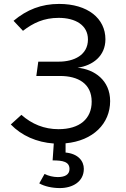

<svg xmlns="http://www.w3.org/2000/svg" viewBox="-20 -720 640 978"><path d="M541 -205C541 -311 461 -367 375 -375C453 -386 517 -435 517 -520C517 -626 427 -700 281 -700C191 -700 117 -671 49 -614L97 -563C149 -603 203 -629 279 -629C364 -629 428 -592 428 -519C428 -439 356 -406 280 -406H175L165 -333H286C378 -333 447 -294 447 -202C447 -115 386 -62 278 -62C205 -62 142 -88 89 -135L35 -86C90 -29 167 5 254 11L248 97C301 97 334 104 334 141C334 170 310 182 274 182C252 182 226 176 207 166L180 214C206 229 245 238 285 238C349 238 407 206 407 140C407 101 379 63 314 57V10C455 -3 541 -91 541 -205Z"/></svg>

Font: FiraMono Nerd Font
Style: Regular
Weight: 400
Designer: Carrois Corporate & Edenspiekermann AG
Foundry: Carrois Corporate GbR & Edenspiekermann AG
Version: Version 003.206;Nerd Fonts 3.3.0